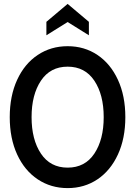

<svg xmlns="http://www.w3.org/2000/svg" viewBox="-20 -951 693 985"><path d="M30 -350Q30 -459 68 -541.5Q106 -624 173.5 -669Q241 -714 327 -714Q413 -714 480 -669Q547 -624 585 -541.5Q623 -459 623 -350Q623 -241 585 -158.5Q547 -76 480 -31Q413 14 327 14Q241 14 173.5 -31Q106 -76 68 -158.5Q30 -241 30 -350ZM512 -350Q512 -465 464 -537Q416 -609 327 -609Q238 -609 190 -537Q142 -465 142 -350Q142 -235 190 -163Q238 -91 327 -91Q416 -91 464 -163Q512 -235 512 -350ZM218 -839 327 -931 436 -839V-770L327 -838L218 -770Z"/></svg>

Font: Cabin Condensed Medium
Style: Regular
Weight: 500
Width: 3
Version: Version 2.001